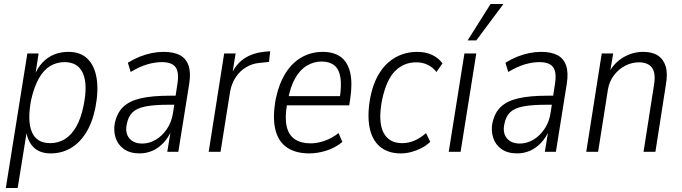

<svg xmlns="http://www.w3.org/2000/svg" viewBox="-20 -755 3392 955"><path d="M9 180 116 -489H172L154 -372H148Q165 -416 191 -443.5Q217 -471 249.5 -484Q282 -497 320 -497Q380 -497 415 -463Q450 -429 460.5 -366.5Q471 -304 454 -217Q438 -141 405.5 -91Q373 -41 329 -16.5Q285 8 232 8Q177 8 146 -23.5Q115 -55 109 -112H115L68 180ZM230 -43Q270 -43 302.5 -63Q335 -83 359 -124.5Q383 -166 396 -231Q417 -335 392.5 -390.5Q368 -446 301 -446Q262 -446 229.5 -426.5Q197 -407 173.5 -365.5Q150 -324 135 -259Q115 -154 138.5 -98.5Q162 -43 230 -43Z M674 8Q627 8 596.5 -13.5Q566 -35 555 -70Q544 -105 551 -142Q562 -194 593 -223.5Q624 -253 680.5 -266Q737 -279 825 -279H864L857 -234H817Q747 -234 704 -225.5Q661 -217 639.5 -196.5Q618 -176 611 -139Q601 -95 622.5 -68Q644 -41 688 -41Q722 -41 754 -59.5Q786 -78 810 -113Q834 -148 841 -196L862 -335Q872 -395 853.5 -420.5Q835 -446 785 -446Q751 -446 713 -435Q675 -424 630 -397L616 -443Q645 -461 675 -473Q705 -485 735 -491Q765 -497 793 -497Q844 -497 875 -480.5Q906 -464 918 -428.5Q930 -393 921 -337L867 0H812L830 -110H835Q818 -71 793 -44.5Q768 -18 738 -5Q708 8 674 8Z M1018 0 1095 -489H1152L1135 -385H1130Q1155 -438 1196.5 -465Q1238 -492 1297 -498L1324 -500L1318 -447L1270 -442Q1235 -439 1204 -420.5Q1173 -402 1152 -370Q1131 -338 1124 -296L1077 0Z M1518 8Q1450 8 1406.5 -22Q1363 -52 1349 -113Q1335 -174 1352 -265Q1369 -343 1402.5 -394.5Q1436 -446 1483 -471.5Q1530 -497 1585 -497Q1640 -497 1674.5 -472Q1709 -447 1721.5 -395Q1734 -343 1722 -263L1717 -231H1392L1400 -277H1687L1669 -261Q1680 -330 1673 -371Q1666 -412 1642 -430.5Q1618 -449 1579 -449Q1541 -449 1506.5 -428.5Q1472 -408 1448 -365.5Q1424 -323 1412 -257L1408 -238Q1396 -169 1406 -126Q1416 -83 1446.5 -62.5Q1477 -42 1525 -42Q1557 -42 1593 -54Q1629 -66 1664 -93L1683 -49Q1648 -20 1604 -6Q1560 8 1518 8Z M1973 8Q1910 8 1870 -25.5Q1830 -59 1818 -122Q1806 -185 1822 -271Q1834 -331 1857 -374Q1880 -417 1911 -444Q1942 -471 1978.5 -484Q2015 -497 2055 -497Q2097 -497 2129 -482Q2161 -467 2181 -440L2151 -397Q2133 -420 2107.5 -432.5Q2082 -445 2051 -445Q2021 -445 1995 -435Q1969 -425 1946.5 -403Q1924 -381 1907.5 -344.5Q1891 -308 1880 -256Q1860 -150 1887 -96.5Q1914 -43 1980 -43Q2014 -43 2043.5 -56.5Q2073 -70 2099 -93L2120 -50Q2101 -31 2076.5 -18.5Q2052 -6 2026 1Q2000 8 1973 8Z M2212 0 2290 -489H2349L2271 0ZM2306 -554 2420 -735H2484L2349 -554Z M2552 8Q2505 8 2474.5 -13.5Q2444 -35 2433 -70Q2422 -105 2429 -142Q2440 -194 2471 -223.5Q2502 -253 2558.5 -266Q2615 -279 2703 -279H2742L2735 -234H2695Q2625 -234 2582 -225.5Q2539 -217 2517.5 -196.5Q2496 -176 2489 -139Q2479 -95 2500.5 -68Q2522 -41 2566 -41Q2600 -41 2632 -59.5Q2664 -78 2688 -113Q2712 -148 2719 -196L2740 -335Q2750 -395 2731.5 -420.5Q2713 -446 2663 -446Q2629 -446 2591 -435Q2553 -424 2508 -397L2494 -443Q2523 -461 2553 -473Q2583 -485 2613 -491Q2643 -497 2671 -497Q2722 -497 2753 -480.5Q2784 -464 2796 -428.5Q2808 -393 2799 -337L2745 0H2690L2708 -110H2713Q2696 -71 2671 -44.5Q2646 -18 2616 -5Q2586 8 2552 8Z M2896 0 2973 -489H3030L3014 -394H3009Q3034 -442 3080 -469.5Q3126 -497 3179 -497Q3224 -497 3252 -479Q3280 -461 3291 -425Q3302 -389 3292 -333L3240 0H3181L3232 -326Q3240 -371 3233 -396.5Q3226 -422 3206.5 -433.5Q3187 -445 3158 -445Q3123 -445 3090.5 -428.5Q3058 -412 3034.5 -381.5Q3011 -351 3004 -311L2955 0Z"/></svg>

Font: Nunito Sans 10pt Condensed Light
Style: Italic
Weight: 300
Width: 3
Italic angle: -9°
Designer: Vernon Adams
Foundry: Vernon Adams
Version: Version 3.101;gftools[0.9.27]